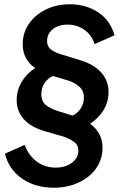

<svg xmlns="http://www.w3.org/2000/svg" viewBox="-20 -777 571 897"><path d="M231 100Q144 100 82.5 57Q21 14 3 -59L95 -100Q114 -50 152 -22Q190 6 240 6Q286 6 316 -16.5Q346 -39 346 -73Q346 -101 323.5 -116Q301 -131 276 -139L189 -164Q122 -184 90 -221.5Q58 -259 58 -308Q58 -355 81 -394Q104 -433 144 -459Q114 -480 100 -508Q86 -536 86 -569Q86 -623 115 -665.5Q144 -708 194 -732.5Q244 -757 307 -757Q382 -757 439 -719Q496 -681 515 -612L422 -571Q409 -613 374.5 -637.5Q340 -662 295 -662Q253 -662 226.5 -640.5Q200 -619 200 -586Q200 -557 222 -543Q244 -529 266 -523L357 -495Q419 -476 453 -438Q487 -400 487 -348Q487 -301 464 -263Q441 -225 401 -199Q459 -156 459 -87Q459 -33 429.5 9Q400 51 348 75.5Q296 100 231 100ZM248 -259 319 -237Q344 -249 358 -271.5Q372 -294 372 -322Q372 -354 349 -373.5Q326 -393 295 -402L227 -422Q203 -411 188 -388.5Q173 -366 173 -337Q173 -302 196 -285Q219 -268 248 -259Z"/></svg>

Font: Plus Jakarta Sans SemiBold
Style: Italic
Weight: 600
Italic angle: -8°
Designer: Gumpita Rahayu
Foundry: Tokotype
Version: Version 2.071; ttfautohint (v1.8.4.7-5d5b);gftools[0.9.29]